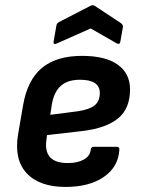

<svg xmlns="http://www.w3.org/2000/svg" viewBox="-20 -724 555 756"><path d="M238 12Q135 12 85 -42Q35 -96 51 -194L71 -310Q88 -409 145 -456.5Q202 -504 303 -504Q395 -504 443.5 -469.5Q492 -435 492 -372Q492 -296 444.5 -257.5Q397 -219 304 -208L165 -192L163 -175Q149 -82 247 -82Q285 -82 309.5 -95.5Q334 -109 337 -133Q338 -146 349 -146H440Q451 -146 450 -134Q446 -67 389 -27.5Q332 12 238 12ZM178 -272 287 -286Q333 -293 353 -309.5Q373 -326 373 -358Q373 -410 295 -410Q246 -410 219 -385.5Q192 -361 184 -312ZM204 -553Q189 -546 191 -560L202 -623Q203 -632 212 -637L336 -701Q345 -706 353 -701L456 -633Q465 -626 464 -617L454 -561Q452 -547 440 -553L337 -612Z"/></svg>

Font: Sofia Sans
Style: Bold Italic
Weight: 700
Italic angle: -9°
Designer: Botio Nikoltchev, Ani Petrova
Foundry: lettersoup
Version: Version 4.101; ttfautohint (v1.8.4.7-5d5b)